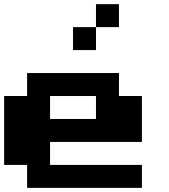

<svg xmlns="http://www.w3.org/2000/svg" viewBox="-20 -909 818 929"><path d="M555.6 -777.8H444.4V-888.9H555.6ZM444.4 -444.4H222.2V-333.3H444.4ZM555.6 -555.6V-444.4H666.7V-222.2H222.2V-111.1H666.7V0H111.1V-111.1H0V-444.4H111.1V-555.6ZM444.4 -666.7H333.3V-777.8H444.4Z"/></svg>

Font: Pixeloid Sans
Style: Bold
Weight: 700
Monospace: yes
Designer: GGBot
Version: 0.3